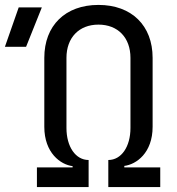

<svg xmlns="http://www.w3.org/2000/svg" viewBox="-100 -760 720 780"><path d="M260 0V-110C207 -110 170 -164 170 -240V-525C170 -607 221 -660 300 -660C379 -660 430 -607 430 -525V-240C430 -164 393 -110 340 -110V0H551V-80H405V-86C454 -92 520 -139 520 -245V-525C520 -656 435 -740 300 -740C165 -740 80 -656 80 -525V-245C80 -139 146 -91 195 -85V-80H50V0ZM6 -570 70 -730H-24L-80 -570Z"/></svg>

Font: Tekne LDO
Style: Regular
Weight: 400
Monospace: yes
Designer: Alessio Laiso, Mario Rullo, Paolo Rosset
Foundry: Alessio Laiso
Version: Version 1.000;hotconv 1.0.109;makeotfexe 2.5.65596